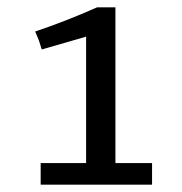

<svg xmlns="http://www.w3.org/2000/svg" viewBox="-20 -938 497 524"><path d="M86 -828 76 -852Q162 -881 245 -918H295V-493H395V-434H91V-493H215V-838L94 -803Z"/></svg>

Font: Rosario
Style: Regular
Weight: 400
Designer: Hector Gatti
Foundry: Omnibus-Type
Version: Version 1.002